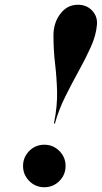

<svg xmlns="http://www.w3.org/2000/svg" viewBox="-20 -778 428 808"><path d="M388 -674Q384.5 -630 362.8 -581.5Q341 -533 311.8 -480.2Q282.5 -427.5 254.8 -371.8Q227 -316 211 -258H207Q222 -333 220.2 -393.2Q218.5 -453.5 211.8 -509.8Q205 -566 205 -629Q205 -682 234 -720Q263 -758 307.5 -758Q345 -758 368 -733.2Q391 -708.5 388 -674ZM77 -79.5Q77 -116.5 103.2 -142.8Q129.5 -169 166.5 -169Q203.5 -169 229.8 -142.8Q256 -116.5 256 -79.5Q256 -42.5 229.8 -16.2Q203.5 10 166.5 10Q129.5 10 103.2 -16.2Q77 -42.5 77 -79.5Z"/></svg>

Font: Bodoni* 36pt
Style: Bold Italic
Weight: 700
Italic angle: -13°
Version: Version 2.3